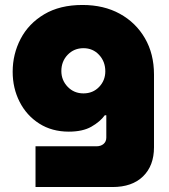

<svg xmlns="http://www.w3.org/2000/svg" viewBox="-20 -550 681 773"><path d="M123 203V39H368Q386 39 397 29.5Q408 20 408 4V-86H402Q383 -60 348 -40Q313 -20 257 -20Q189 -20 138 -52.5Q87 -85 59 -140Q31 -195 31 -261Q31 -332 63 -393.5Q95 -455 158 -492.5Q221 -530 312 -530Q398 -530 462.5 -494.5Q527 -459 563.5 -396Q600 -333 600 -250V43Q600 117 556 160Q512 203 433 203ZM316 -174Q354 -174 379 -200Q404 -226 404 -263Q404 -302 379 -329Q354 -356 316 -356Q278 -356 252.5 -329.5Q227 -303 227 -264Q227 -227 252.5 -200.5Q278 -174 316 -174Z"/></svg>

Font: MuseoModerno Black
Style: Regular
Weight: 900
Designer: Pablo Cosgaya, Héctor Gatti, Marcela Romero, and the Authors of The MuseoModerno Project.
Foundry: Omnibus-Type Team
Version: Version 1.001